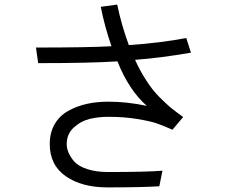

<svg xmlns="http://www.w3.org/2000/svg" viewBox="-20 -773 1040 842"><path d="M137.7 -564.5Q368.2 -564.5 468.8 -570.3Q438.5 -658.2 421.9 -743.2Q446.3 -746.1 494.1 -752.9Q511.7 -666 544.9 -575.2Q686.5 -585 796.9 -606.4Q803.7 -585 817.4 -542Q681.6 -518.6 572.3 -510.7Q594.7 -460.9 621.1 -420.9Q646.5 -380.9 675.8 -350.6Q705.1 -321.3 727.5 -301.8Q751 -283.2 783.2 -259.8Q767.6 -241.2 736.3 -204.1Q696.3 -221.7 668.9 -231.4Q641.6 -241.2 583 -251Q525.4 -260.7 455.1 -260.7Q410.2 -260.7 371.1 -251Q333 -241.2 302.7 -212.9Q272.5 -184.6 272.5 -140.6Q272.5 -123 280.3 -104.5Q288.1 -85 305.7 -64.5Q324.2 -43.9 363.3 -31.2Q401.4 -18.6 454.1 -18.6Q621.1 -18.6 692.4 -24.4Q687.5 -2 678.7 43.9Q598.6 48.8 451.2 48.8Q338.9 48.8 268.6 0Q198.2 -48.8 198.2 -141.6Q198.2 -191.4 219.7 -228.5Q241.2 -265.6 278.3 -286.1Q316.4 -307.6 360.4 -317.4Q404.3 -327.1 455.1 -327.1Q538.1 -327.1 624 -308.6Q544.9 -377.9 495.1 -503.9Q376 -496.1 147.5 -496.1Q144.5 -518.6 137.7 -564.5Z"/></svg>

Font: Gothic A1
Style: Regular
Weight: 400
Designer: HanYang I&C Co.,Ltd.
Version: Version 2.50